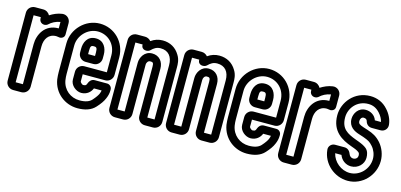

<svg xmlns="http://www.w3.org/2000/svg" viewBox="-54 -827 2464 1179"><g transform="rotate(15 1178.0 -237.5)"><path d="M229 -413H227C142 -413 105 -341 105 -279V-25H59V-451H105V-444C105 -415 136 -403 157 -418C177 -437 200 -449 229 -454ZM108 -501H56C30 -501 9 -480 9 -454V-22C9 4 30 25 56 25H108C134 25 155 4 155 -22V-279C155 -325 178 -363 227 -363C236 -363 242 -360 250 -360C257 -360 279 -365 279 -388V-460C279 -486 256 -509 227 -505C198 -501 172 -489 150 -475C143 -489 127 -501 108 -501Z M394 -182V-133C394 -95 432 -66 464 -66C500 -66 524 -89 533 -113H582C581 -106 579 -100 576 -92C572 -82 561 -65 542 -44C528 -29 505 -19 466 -19C409 -19 361 -57 351 -116C349 -130 348 -142 348 -155V-336C348 -400 403 -457 467 -457C531 -457 584 -408 584 -336V-229H441C415 -229 394 -208 394 -182ZM634 -226V-336C634 -434 559 -507 467 -507C375 -507 298 -428 298 -336V-155C298 -140 299 -124 301 -108C315 -23 387 31 466 31C513 31 552 19 578 -10C599 -33 614 -54 622 -74C629 -90 634 -107 634 -127V-133C634 -149 620 -163 604 -163H526C504 -163 493 -148 488 -135C484 -124 482 -116 464 -116C456 -116 444 -129 444 -133V-179H587C613 -179 634 -200 634 -226ZM441 -257H491C517 -257 538 -278 538 -304V-329C538 -368 518 -413 466 -413C411 -413 394 -366 394 -329V-304C394 -278 415 -257 441 -257ZM466 -363C482 -363 488 -358 488 -329V-307H444V-329C444 -358 449 -363 466 -363Z M942 -370V-25H896V-335C896 -380 869 -413 824 -413C774 -413 752 -367 752 -335V-25H706V-451H752V-450C752 -414 793 -415 807 -429C824 -446 840 -457 866 -457C915 -457 942 -424 942 -370ZM755 -501H703C677 -501 656 -480 656 -454V-22C656 4 677 25 703 25H755C781 25 802 4 802 -22V-335C802 -351 812 -363 824 -363C841 -363 846 -360 846 -335V-22C846 4 867 25 893 25H945C971 25 992 4 992 -22V-370C992 -388 992 -418 974 -446C951 -485 913 -507 866 -507C839 -507 814 -499 792 -483C784 -493 770 -501 755 -501Z M1302 -370V-25H1256V-335C1256 -380 1229 -413 1184 -413C1134 -413 1112 -367 1112 -335V-25H1066V-451H1112V-450C1112 -414 1153 -415 1167 -429C1184 -446 1200 -457 1226 -457C1275 -457 1302 -424 1302 -370ZM1115 -501H1063C1037 -501 1016 -480 1016 -454V-22C1016 4 1037 25 1063 25H1115C1141 25 1162 4 1162 -22V-335C1162 -351 1172 -363 1184 -363C1201 -363 1206 -360 1206 -335V-22C1206 4 1227 25 1253 25H1305C1331 25 1352 4 1352 -22V-370C1352 -388 1352 -418 1334 -446C1311 -485 1273 -507 1226 -507C1199 -507 1174 -499 1152 -483C1144 -493 1130 -501 1115 -501Z M1470 -182V-133C1470 -95 1508 -66 1540 -66C1576 -66 1600 -89 1609 -113H1658C1657 -106 1655 -100 1652 -92C1648 -82 1637 -65 1618 -44C1604 -29 1581 -19 1542 -19C1485 -19 1437 -57 1427 -116C1425 -130 1424 -142 1424 -155V-336C1424 -400 1479 -457 1543 -457C1607 -457 1660 -408 1660 -336V-229H1517C1491 -229 1470 -208 1470 -182ZM1710 -226V-336C1710 -434 1635 -507 1543 -507C1451 -507 1374 -428 1374 -336V-155C1374 -140 1375 -124 1377 -108C1391 -23 1463 31 1542 31C1589 31 1628 19 1654 -10C1675 -33 1690 -54 1698 -74C1705 -90 1710 -107 1710 -127V-133C1710 -149 1696 -163 1680 -163H1602C1580 -163 1569 -148 1564 -135C1560 -124 1558 -116 1540 -116C1532 -116 1520 -129 1520 -133V-179H1663C1689 -179 1710 -200 1710 -226ZM1517 -257H1567C1593 -257 1614 -278 1614 -304V-329C1614 -368 1594 -413 1542 -413C1487 -413 1470 -366 1470 -329V-304C1470 -278 1491 -257 1517 -257ZM1542 -363C1558 -363 1564 -358 1564 -329V-307H1520V-329C1520 -358 1525 -363 1542 -363Z M1949 -413H1947C1862 -413 1825 -341 1825 -279V-25H1779V-451H1825V-444C1825 -415 1856 -403 1877 -418C1897 -437 1920 -449 1949 -454ZM1828 -501H1776C1750 -501 1729 -480 1729 -454V-22C1729 4 1750 25 1776 25H1828C1854 25 1875 4 1875 -22V-279C1875 -325 1898 -363 1947 -363C1956 -363 1962 -360 1970 -360C1977 -360 1999 -365 1999 -388V-460C1999 -486 1976 -509 1947 -505C1918 -501 1892 -489 1870 -475C1863 -489 1847 -501 1828 -501Z M2300 -138C2300 -73 2247 -18 2184 -18C2129 -18 2079 -59 2067 -112H2107C2118 -81 2147 -59 2181 -59C2226 -59 2260 -94 2260 -134C2260 -154 2256 -176 2239 -191C2226 -202 2209 -210 2188 -218L2169 -225C2110 -247 2069 -268 2069 -341C2069 -399 2114 -457 2186 -457C2216 -457 2239 -446 2260 -423C2275 -406 2285 -389 2289 -370H2250C2240 -401 2210 -418 2180 -418C2132 -418 2109 -375 2109 -342C2109 -291 2149 -272 2177 -263L2208 -253C2243 -240 2251 -236 2271 -214C2289 -194 2300 -166 2300 -138ZM2350 -138C2350 -178 2335 -218 2309 -248C2283 -277 2258 -290 2224 -301L2193 -311C2167 -320 2159 -325 2159 -342C2159 -357 2168 -368 2180 -368C2194 -368 2201 -361 2203 -353C2207 -336 2221 -320 2244 -320H2300C2324 -320 2343 -340 2341 -365C2338 -398 2322 -431 2298 -457C2269 -490 2230 -507 2186 -507C2084 -507 2019 -423 2019 -341C2019 -238 2090 -201 2151 -179L2170 -172C2187 -166 2200 -158 2205 -153C2206 -152 2210 -148 2210 -134C2210 -122 2200 -109 2181 -109C2169 -109 2158 -118 2154 -130C2149 -144 2137 -162 2113 -162H2053C2030 -162 2012 -142 2015 -120C2023 -33 2099 32 2184 32C2277 32 2350 -47 2350 -138Z"/></g></svg>

Font: DIN Rundschrift
Style: EngKont
Weight: 400
Width: 3
Version: Version 1.027